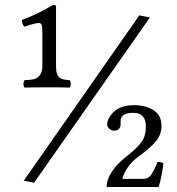

<svg xmlns="http://www.w3.org/2000/svg" viewBox="-20 -662 700 761"><path d="M532.2 -601.1 574.2 -592.8 115.2 62 74.2 54.2ZM431.2 -144Q422.4 -144 413.6 -151.6Q404.8 -159.2 404.8 -168Q404.8 -193.8 431.9 -219.5Q459 -245.1 512.2 -245.1Q556.2 -245.1 588.1 -225.6Q620.1 -206.1 620.1 -162.1Q620.1 -129.9 598.6 -103Q577.1 -76.2 530.8 -43Q480 -5.9 464.8 46.9H547.9Q559.1 46.9 568.1 41.5Q577.1 36.1 584 22.9Q590.8 9.8 594.5 2.9Q598.1 -3.9 604 -20Q620.1 -20 627.9 -15.1Q621.1 40 608.9 79.1H402.8Q402.8 18.1 488.8 -47.9Q526.9 -78.6 542.5 -101.3Q558.1 -124 558.1 -161.1Q558.1 -215.3 507.8 -214.8Q468.8 -214.8 460 -193.8Q458 -189 458 -179Q458 -168.9 458 -165Q454.1 -144 431.2 -144ZM133.8 -570.8Q118.7 -570.8 77.1 -556.2Q67.4 -564 66.9 -583Q129.9 -606 184.1 -639.2Q195.3 -645 202.1 -639.2V-399.9Q202.1 -380.9 205.6 -369.9Q209 -358.9 217.5 -353.5Q226.1 -348.1 234.1 -346.7Q242.2 -345.2 256.8 -344.2Q264.6 -329.1 256.8 -314.9Q227.1 -315.9 172.9 -315.9Q106.9 -315.9 77.1 -314.9Q68.4 -329.1 77.1 -344.2Q102.1 -345.2 114.5 -348.1Q127 -351.1 137.5 -363.5Q147.9 -376 147.9 -399.9V-529.8Q147.9 -554.7 145.3 -562.7Q142.6 -570.8 133.8 -570.8Z"/></svg>

Font: Linux Libertine
Style: Regular
Weight: 400
Designer: Philipp H. Poll
Foundry: Philipp H. Poll
Version: Version 5.3.0 ; ttfautohint (v0.9)